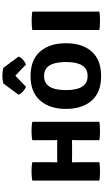

<svg xmlns="http://www.w3.org/2000/svg" viewBox="343 -1179 851 1577"><g transform="rotate(-90 768.5 -390.5)"><path d="M224.5 0Q205.5 3.5 185.5 4.5Q165.5 5.5 150.5 5.5Q137 5.5 114.2 4.5Q91.5 3.5 73.5 0V-550.5Q91.5 -554.5 114.2 -555.8Q137 -557 150.5 -557Q165.5 -557 185.5 -555.8Q205.5 -554.5 224.5 -550.5V-404.5Q224.5 -388 224 -374.8Q223.5 -361.5 223.5 -345.5Q234 -345.5 246 -346Q258 -346.5 268.5 -346.5H362.5Q373 -346.5 384.8 -346Q396.5 -345.5 406.5 -345.5Q406.5 -361.5 406 -374.8Q405.5 -388 405.5 -404.5V-550.5Q424.5 -554.5 444.5 -555.8Q464.5 -557 479.5 -557Q493 -557 515.8 -555.8Q538.5 -554.5 556.5 -550.5V0Q537 3.5 516.8 4.5Q496.5 5.5 481 5.5Q465.5 5.5 445.2 4.5Q425 3.5 405.5 0V-166Q405.5 -183.5 406 -196.5Q406.5 -209.5 406.5 -225Q396.5 -225 384.8 -224.5Q373 -224 362.5 -224H268.5Q258 -224 246 -224.5Q234 -225 223.5 -225Q223.5 -209.5 224 -196.5Q224.5 -183.5 224.5 -166Z M662.5 -274.5Q662.5 -407.5 731.2 -486.2Q800 -565 931.5 -565Q1065.5 -565 1133.8 -486.5Q1202 -408 1202 -274.5Q1202 -140 1133.5 -62.8Q1065 14.5 931.5 14.5Q798 14.5 730.2 -63.5Q662.5 -141.5 662.5 -274.5ZM817 -274.5Q817 -245 821 -214Q825 -183 837 -156.2Q849 -129.5 872 -113Q895 -96.5 932.5 -96.5Q970 -96.5 993 -113Q1016 -129.5 1027.8 -156.2Q1039.5 -183 1043.5 -214Q1047.5 -245 1047.5 -274.5Q1047.5 -304 1043.5 -335.5Q1039.5 -367 1027.8 -393.8Q1016 -420.5 993 -437.2Q970 -454 932.5 -454Q895 -454 872 -437.2Q849 -420.5 837 -393.8Q825 -367 821 -335.5Q817 -304 817 -274.5ZM999.5 -788.5 1092.5 -663.5Q1083 -640.5 1062.8 -624.2Q1042.5 -608 1027.5 -602.5L935.5 -690L844 -602.5Q829 -608 808.8 -624.2Q788.5 -640.5 779 -663.5L871.5 -788.5Q884.5 -792 901.2 -794.2Q918 -796.5 935.5 -796.5Q953.5 -796.5 970.2 -794.2Q987 -792 999.5 -788.5Z M1310.5 -550.5Q1328.5 -554 1351.2 -555Q1374 -556 1387.5 -556Q1402 -556 1422.2 -555Q1442.5 -554 1461.5 -550.5V0Q1442.5 3.5 1422.2 4.5Q1402 5.5 1387.5 5.5Q1374 5.5 1351.2 4.5Q1328.5 3.5 1310.5 0Z"/></g></svg>

Font: Signika Negative SC
Style: Bold
Weight: 700
Designer: Anna Giedryś
Foundry: Anna Giedryś
Version: Version 2.000; ttfautohint (v1.8.3) -l 8 -r 50 -G 200 -x 9 -